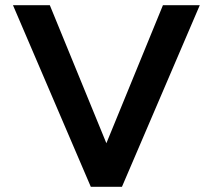

<svg xmlns="http://www.w3.org/2000/svg" viewBox="-20 -720 820 740"><path d="M30 -700 330 0H450L750 -700H608L390 -168L172 -700Z"/></svg>

Font: KT Kiyosuna Sans Bold
Style: Regular
Weight: 700
Designer: [Zen Kaku Gothic] Yoshimichi Ohira
Version: Version 1.010;Glyphs 3.1.2 (3151)